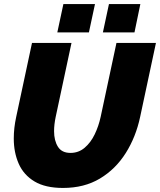

<svg xmlns="http://www.w3.org/2000/svg" viewBox="-20 -922 790 948"><path d="M291 6Q204 6 150.5 -26Q97 -58 72.5 -113.5Q48 -169 48 -238Q48 -290 60 -345L138 -710H333L255 -345Q251 -326 249 -308.5Q247 -291 247 -274Q247 -228 266 -197.5Q285 -167 328 -167Q368 -167 398 -192.5Q428 -218 447.5 -258.5Q467 -299 477 -345L555 -710H750L672 -345Q651 -246 601 -166.5Q551 -87 473.5 -40.5Q396 6 291 6ZM263 -762 293 -902H449L419 -762ZM488 -762 518 -902H673L644 -762Z"/></svg>

Font: Raleway Black
Style: Italic
Weight: 900
Italic angle: -12°
Designer: Matt McInerney, Pablo Impallari, Rodrigo Fuenzalida
Foundry: Matt McInerney, Pablo Impallari, Rodrigo Fuenzalida
Version: Version 4.101;RELEASE